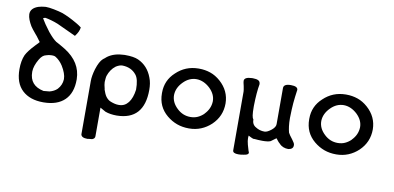

<svg xmlns="http://www.w3.org/2000/svg" viewBox="-80 -931 2841 1383"><g transform="rotate(10 1341.0 -240.0)"><path d="M216 -675Q256 -667 281 -659Q305 -650 331 -637.5Q357 -625 388 -607Q391 -605 397.5 -601.5Q404 -598 411 -593L429 -580Q426 -549 398 -513L260 -577Q235 -587 210 -594Q185 -601 167 -604Q165 -604 160.5 -603Q156 -602 153 -600L150 -598Q159 -582 175 -558.5Q191 -535 211 -509Q230 -486 245 -471Q260 -456 271 -449H270Q282 -443 300.5 -432.5Q319 -422 342 -408Q463 -332 465 -208Q465 -206 465 -204Q465 -107 412 -55Q359 -3 259 -2Q257 -2 255 -2Q158 -2 102 -54Q46 -106 46 -208Q46 -270 65 -313Q73 -329 89 -350Q105 -371 129 -396Q140 -407 147 -414.5Q154 -422 156 -425L124 -468V-467Q83 -516 77 -527Q64 -549 56 -569.5Q48 -590 47 -609Q47 -610 47 -611Q47 -654 102 -673Q113 -676 125 -678.5Q137 -681 151 -682Q156 -682 160 -682Q170 -682 182 -680.5Q194 -679 210 -676ZM140 -208Q140 -206 140 -204Q140 -104 244 -83Q247 -83 276 -86Q278 -86 281 -86.5Q284 -87 287 -87Q303 -91 317.5 -98.5Q332 -106 343 -117Q372 -149 374 -190Q374 -192 374 -194Q374 -213 365.5 -236.5Q357 -260 341 -286Q319 -320 289 -339Q283 -343 277 -344.5Q271 -346 267 -346H254Q237 -346 217 -339Q191 -334 170 -298Q141 -248 140 -208Z M669 174Q669 191 649 198Q648 198 645 198.5Q642 199 639 199Q635 200 628.5 200Q622 200 615 202Q571 202 567 177V-213Q567 -250 582 -301Q601 -361 625 -382L624 -381Q626 -383 630.5 -386.5Q635 -390 642 -395H641L652 -404Q699 -438 773 -440Q777 -440 781 -440Q841 -440 875 -425Q948 -392 978 -311Q986 -291 989.5 -269Q993 -247 993 -223Q993 -2 793 0Q746 0 710 -13L669 -36ZM875 -314Q839 -360 774 -362Q773 -362 772 -362Q752 -362 726 -346Q706 -331 693 -311.5Q680 -292 673 -271Q670 -263 669 -252Q668 -241 667 -227Q667 -224 667 -221Q667 -214 669 -202Q671 -190 676 -171H675Q680 -157 685.5 -143.5Q691 -130 699 -119Q716 -97 737 -90Q768 -78 792 -78Q794 -78 797 -78Q838 -78 864.5 -112Q891 -146 899 -208Q899 -284 875 -314Z M1315 -436Q1318 -436 1321 -436Q1364 -436 1403.5 -422.5Q1443 -409 1478 -378Q1550 -314 1551 -222Q1551 -128 1483 -63Q1450 -32 1409.5 -15.5Q1369 1 1322 1Q1274 1 1234 -13.5Q1194 -28 1159 -57Q1087 -117 1087 -214Q1087 -217 1087 -219Q1087 -310 1154 -371Q1221 -435 1315 -436ZM1175 -219Q1175 -218 1175 -217Q1175 -164 1220 -122Q1262 -82 1318 -82Q1347 -82 1370.5 -92.5Q1394 -103 1415 -123H1414Q1456 -165 1458 -220Q1458 -221 1458 -222Q1458 -272 1415 -314Q1369 -357 1316 -358Q1262 -358 1220 -315Q1199 -294 1187.5 -270Q1176 -246 1175 -219Z M1651 -405Q1651 -433 1707 -435Q1710 -435 1714 -435Q1740 -435 1754 -427.5Q1768 -420 1768 -400Q1757 -341 1755 -243Q1755 -237 1755 -232Q1755 -155 1768 -145Q1768 -106 1797 -90Q1826 -71 1862 -71Q1882 -71 1912 -95Q1939 -117 1939 -139V-403Q1939 -434 1992 -434Q2043 -434 2043 -407Q2043 -404 2042 -401Q2039 -379 2036 -356.5Q2033 -334 2031 -309Q2029 -289 2028 -262Q2027 -235 2026 -200Q2026 -165 2029.5 -138.5Q2033 -112 2038 -94Q2044 -81 2070 -48Q2078 -37 2083 -28.5Q2088 -20 2088 -13Q2088 -11 2088 -9Q2088 18 2053 23Q2012 23 1986 -4L1989 -3Q1978 -9 1956 -39L1918 -11Q1899 -3 1859 -3Q1842 -3 1828 -4Q1814 -5 1803 -6H1791Q1783 -9 1774.5 -13Q1766 -17 1755 -23Q1755 -22 1755 -20L1754 -11Q1754 -9 1754 -7Q1754 -4 1754 0Q1754 7 1755.5 17.5Q1757 28 1761 43L1775 91L1774 87Q1778 94 1778 99Q1778 115 1743 119Q1735 121 1725 122Q1715 123 1705 123Q1664 123 1664 101V-329Q1664 -338 1658 -368Q1654 -382 1652.5 -392Q1651 -402 1651 -405Z M2392 -436Q2395 -436 2398 -436Q2441 -436 2480.5 -422.5Q2520 -409 2555 -378Q2627 -314 2628 -222Q2628 -128 2560 -63Q2527 -32 2486.5 -15.5Q2446 1 2399 1Q2351 1 2311 -13.5Q2271 -28 2236 -57Q2164 -117 2164 -214Q2164 -217 2164 -219Q2164 -310 2231 -371Q2298 -435 2392 -436ZM2252 -219Q2252 -218 2252 -217Q2252 -164 2297 -122Q2339 -82 2395 -82Q2424 -82 2447.5 -92.5Q2471 -103 2492 -123H2491Q2533 -165 2535 -220Q2535 -221 2535 -222Q2535 -272 2492 -314Q2446 -357 2393 -358Q2339 -358 2297 -315Q2276 -294 2264.5 -270Q2253 -246 2252 -219Z"/></g></svg>

Font: New Athena Unicode
Style: Bold
Weight: 700
Designer: J. Rusten 1997; rev. by R. Hancock 2001, 2002, rev. by D. Mastronarde 2002-2021
Foundry: Society for Classical Studies (formerly American Philological Association)
Version: Version 5.008